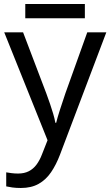

<svg xmlns="http://www.w3.org/2000/svg" viewBox="-20 -697 550 957"><path d="M1 -536H95L211 -231Q221 -204 229.5 -179Q238 -154 245 -130.5Q252 -107 256 -85H260Q266 -110 279 -150.5Q292 -191 306 -232L415 -536H510L279 74Q260 124 234.5 161.5Q209 199 172.5 219.5Q136 240 84 240Q60 240 42 237.5Q24 235 11 232V162Q22 164 37.5 166Q53 168 70 168Q101 168 123.5 156.5Q146 145 162 123.5Q178 102 189 73L217 2ZM403 -677V-606H106V-677Z"/></svg>

Font: Noto Sans Ambassadori
Style: Regular
Weight: 400
Designer: Monotype Design Team
Foundry: Monotype Imaging Inc.
Version: Version 2.013